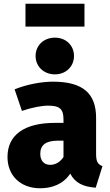

<svg xmlns="http://www.w3.org/2000/svg" viewBox="-20 -987 589 1025"><path d="M431 -845V-967H116V-845ZM273 -786C213 -786 170 -744 170 -688C170 -633 213 -590 273 -590C333 -590 375 -633 375 -688C375 -744 333 -786 273 -786ZM493 -164V-358C493 -486 425 -551 263 -551C203 -551 124 -537 58 -510L97 -395C150 -413 203 -423 236 -423C297 -423 319 -407 319 -349V-331H273C109 -331 20 -266 20 -149C20 -51 88 18 194 18C256 18 316 -2 355 -60C382 -9 425 10 491 15L527 -100C503 -109 493 -124 493 -164ZM248 -107C214 -107 195 -130 195 -166C195 -213 225 -236 289 -236H319V-149C303 -124 278 -107 248 -107Z"/></svg>

Font: Fira Sans ExtraBold
Style: Regular
Weight: 800
Designer: bBox Type GmbH & Carrois Corporate GbR & Edenspiekermann AG
Foundry: bBox Type GmbH & Carrois Corporate GbR & Edenspiekermann AG
Version: Version 4.300;PS 004.300;hotconv 1.0.88;makeotf.lib2.5.64775